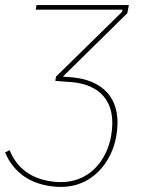

<svg xmlns="http://www.w3.org/2000/svg" viewBox="-62 -540 559 757"><path d="M156 -221 223 -216C320 -207 402 -150 376 -3C361 83 295 189 156 177C67 169 6 127 -24 52L-42 61C-8 141 59 188 155 196C304 209 380 92 396 -1C425 -164 329 -225 224 -235L186 -238L440 -488L446 -520H82L79 -502H421L419 -493L159 -238Z"/></svg>

Font: Fixel Display Thin
Style: Italic
Weight: 100
Italic angle: -10°
Designer: AlfaBravo + MacPaw
Foundry: Kyrylo Tkachov, Marchela Mozhyna, Serhii Makarenko, Maria Weinstein, Zakhar Kryvoshyya
Version: Version 1.210;Glyphs 3.2 (3217)